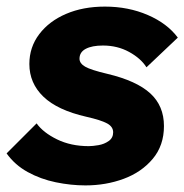

<svg xmlns="http://www.w3.org/2000/svg" viewBox="-30 -546 559 582"><path d="M-10 -81 81 -172Q101 -144 143 -123.5Q185 -103 239 -103Q251 -103 268.5 -106Q286 -109 299.5 -118.5Q313 -128 313 -145Q313 -162 294.5 -172Q276 -182 232 -192Q144 -212 101.5 -253Q59 -294 59 -352Q59 -403 89 -442.5Q119 -482 170.5 -504Q222 -526 288 -526Q359 -526 418 -500.5Q477 -475 509 -432L414 -342Q397 -369 361.5 -388.5Q326 -408 282 -408Q249 -408 230 -398Q211 -388 211 -368Q211 -354 228 -344Q245 -334 296 -322Q384 -301 425.5 -263Q467 -225 467 -164Q467 -105 433 -64.5Q399 -24 345 -4Q291 16 229 16Q185 16 139 6.5Q93 -3 54 -24.5Q15 -46 -10 -81Z"/></svg>

Font: Wix Madefor Text ExtraBold
Style: Italic
Weight: 800
Italic angle: -12°
Designer: Dalton Maag Ltd
Foundry: Dalton Maag Ltd
Version: Version 3.100